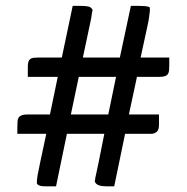

<svg xmlns="http://www.w3.org/2000/svg" viewBox="-20 -680 645 664"><path d="M412.6 -217.3 375 -35.6H348.6Q332 -35.6 322 -39.1Q312 -42.5 307.6 -52.2Q309.1 -64 313 -80.3Q316.9 -96.7 320.8 -117.2L340.8 -217.3H211.4L173.8 -35.6H142.6Q136.7 -35.6 130.4 -35.9Q124 -36.1 118.9 -37.6Q113.8 -39.1 110.6 -41.5Q107.4 -43.9 107.4 -48.3Q107.4 -58.6 110.1 -74.5Q112.8 -90.3 118.7 -117.2L140.1 -217.3H40V-243.2Q40 -253.9 40.8 -261.7Q41.5 -269.5 45.2 -274.4Q48.8 -279.3 56.2 -281.7Q63.5 -284.2 76.7 -284.2H152.8L179.7 -414.1H76.2V-449.2Q76.2 -460.4 78.4 -466.8Q80.6 -473.1 85.2 -476.3Q89.8 -479.5 96.7 -480.2Q103.5 -481 113.3 -481H193.8L231.4 -659.7H258.3Q274.9 -659.7 285.4 -657.5Q295.9 -655.3 300.3 -645.5Q297.9 -637.2 296.9 -627.4Q295.9 -617.7 293.5 -607.9L266.6 -481H394.5L432.6 -659.7H458.5Q471.2 -659.7 481.2 -658.9Q491.2 -658.2 498 -654.8Q498 -652.3 498.3 -650.1Q498.5 -647.9 498.5 -644Q497.6 -634.3 495.4 -618.9Q493.2 -603.5 487.8 -580.1L466.3 -481H565.4V-455.6Q565.4 -444.3 564.7 -436.5Q564 -428.7 560.3 -423.6Q556.6 -418.5 549.3 -416.3Q542 -414.1 528.8 -414.1H453.6L425.8 -284.2H529.8V-249Q529.8 -233.4 524.4 -226.6Q519 -219.7 506.8 -217.3ZM225.1 -284.2H354.5L381.3 -414.1H252.4Z"/></svg>

Font: Tienne
Style: Regular
Weight: 400
Designer: vernon adams
Foundry: vernon adams
Version: Version 1.001